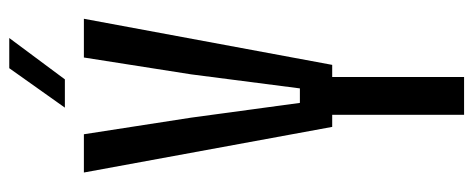

<svg xmlns="http://www.w3.org/2000/svg" viewBox="-316 -680 997 404"><g transform="rotate(-90 182.0 -478.5)"><path d="M142 0V-277.5H116.5L20.5 -800H101L136 -574L167 -345.5H197.5L227 -574L262.5 -800H344L247 -277.5H221.5V0ZM157 -840 240 -957H303.5L216.5 -840Z"/></g></svg>

Font: Big Shoulders Text Thin
Style: Regular
Weight: 400
Version: Version 2.002